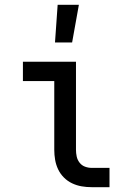

<svg xmlns="http://www.w3.org/2000/svg" viewBox="-20 -776 540 796"><path d="M360 0Q339 0 318.5 -3.5Q298 -7 279 -16Q260 -25 245 -40Q230 -55 221 -74Q212 -93 208.5 -113.5Q205 -134 205 -155V-440H75V-520H295V-155Q295 -141 298 -127Q301 -113 310 -101.5Q319 -90 332.5 -85Q346 -80 360 -80H434V0ZM208 -600 219 -756H307L279 -600Z"/></svg>

Font: Iosevka Term Medium
Style: Regular
Weight: 500
Monospace: yes
Designer: Belleve Invis
Foundry: Belleve Invis
Version: Version 26.3.1